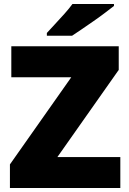

<svg xmlns="http://www.w3.org/2000/svg" viewBox="-20 -947 651 967"><path d="M586 0H30V-119L339 -558H37V-714H578V-595L269 -156H586ZM554 -917Q536 -903 509 -882.5Q482 -862 451 -840.5Q420 -819 391.5 -799.5Q363 -780 343 -767H216V-781Q233 -800 257 -825.5Q281 -851 305 -878Q329 -905 345 -927H554Z"/></svg>

Font: Noto Sans Thai Black
Style: Regular
Weight: 900
Version: Version 2.001